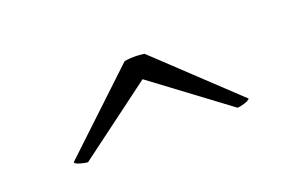

<svg xmlns="http://www.w3.org/2000/svg" viewBox="-39 -553 616 398"><g transform="rotate(-20 269.0 -354.5)"><path d="M104 -268Q99 -268 88 -271Q77 -274 76 -278L247 -439Q253 -440 261 -440.5Q269 -441 277 -440.5Q285 -440 291 -439L462 -278Q459 -274 449 -271Q439 -268 434 -268L269 -391Z"/></g></svg>

Font: Arima Light
Style: Regular
Weight: 300
Designer: Joana Correia and Natanael Gama
Foundry: NDISCOVER
Version: Version 1.101;gftools[0.9.23]